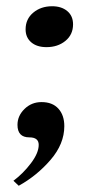

<svg xmlns="http://www.w3.org/2000/svg" viewBox="-20 -435 297 615"><path d="M104 29Q104 5 74 5Q36 5 36 -35Q36 -64 58.5 -86Q81 -108 113 -108Q148 -108 167 -87Q186 -66 186 -31Q186 26 142 77Q98 128 40 160L23 144Q54 121 79 88Q104 55 104 29ZM62 -341Q62 -374 86.5 -394.5Q111 -415 147 -415Q177 -415 195.5 -399.5Q214 -384 214 -357Q214 -324 189.5 -304Q165 -284 129 -284Q98 -284 80 -299.5Q62 -315 62 -341Z"/></svg>

Font: Unna Medium
Style: Italic
Weight: 500
Italic angle: -8.05°
Designer: Jorge de Buen Unna
Foundry: Omnibus-Type
Version: Version 2.008